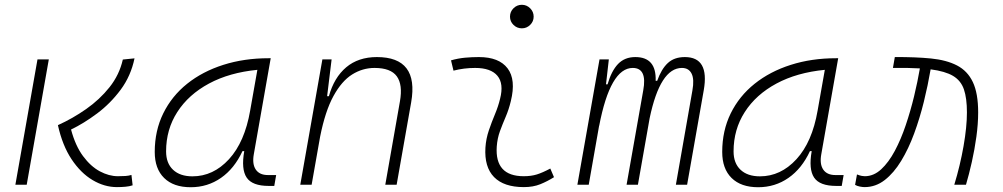

<svg xmlns="http://www.w3.org/2000/svg" viewBox="-20 -763 4142 793"><path d="M462.9 9.8Q411.1 9.8 362.3 -19.3Q313.5 -48.3 275.6 -105.2Q237.8 -162.1 219.2 -246.1Q279.8 -273.4 335.7 -312.5Q391.6 -351.6 432.4 -402.8Q473.1 -454.1 487.3 -517.1L535.6 -522Q520.5 -449.2 478.3 -392.3Q436 -335.4 381.1 -294.4Q326.2 -253.4 273.4 -228Q291.5 -160.6 323 -118.2Q354.5 -75.7 392.3 -55.4Q430.2 -35.2 466.8 -35.2Q484.4 -35.2 498.3 -36.1Q512.2 -37.1 522.9 -40.5L527.8 2.4Q514.6 6.8 498 8.3Q481.4 9.8 462.9 9.8ZM43.5 0 134.8 -517.6H181.6L90.3 0Z M767.6 10.3Q696.8 10.3 658 -27.8Q619.1 -65.9 619.1 -135.3Q619.1 -223.1 654.3 -294.7Q689.5 -366.2 752.9 -417Q816.4 -467.8 902.3 -495.1Q988.3 -522.5 1089.4 -522.5H1098.1L1028.3 -126Q1021 -85.4 1036.4 -62.7Q1051.8 -40 1086.4 -40H1120.6L1112.8 4.9H1089.8Q1022 4.9 998.8 -29.5Q975.6 -64 988.8 -138.7H981.4Q948.2 -66.9 892.8 -28.3Q837.4 10.3 767.6 10.3ZM774.9 -34.7Q860.8 -34.7 925.8 -105.5Q990.7 -176.3 1013.2 -306.2L1043 -474.6Q927.7 -463.4 843.3 -418Q758.8 -372.6 712.4 -300.5Q666 -228.5 666 -137.7Q666 -88.9 694.8 -61.8Q723.6 -34.7 774.9 -34.7Z M1220.2 0 1311.5 -517.6H1349.6L1331.1 -365.7H1338.4Q1359.9 -442.9 1409.9 -485.1Q1460 -527.3 1536.6 -527.3Q1710.9 -527.3 1678.2 -340.3L1618.2 0H1571.3L1631.8 -344.2Q1644 -413.1 1618.9 -447.8Q1593.8 -482.4 1526.9 -482.4Q1477.5 -482.4 1434.3 -455.3Q1391.1 -428.2 1357.2 -366.2Q1323.2 -304.2 1302.2 -198.7L1267.1 0Z M2252.9 -66.9 2268.1 -31.2Q2241.2 -14.2 2211.7 -2.2Q2182.1 9.8 2143.6 9.8Q2061 9.8 2020.5 -31.7Q1980 -73.2 1984.9 -153.3Q1987.3 -189.9 1999 -224.4Q2010.7 -258.8 2024.4 -291.5Q2038.1 -324.2 2045.4 -355Q2061.5 -417.5 2034.4 -450Q2007.3 -482.4 1942.4 -482.4Q1896 -482.4 1853 -471.2L1842.8 -513.7Q1871.6 -522 1900.4 -524.7Q1929.2 -527.3 1958 -527.3Q2041 -527.3 2076.4 -480.7Q2111.8 -434.1 2089.8 -345.2Q2081.5 -310.5 2068.6 -280.5Q2055.7 -250.5 2044.9 -221.2Q2034.2 -191.9 2031.7 -157.7Q2023.4 -35.2 2143.1 -35.2Q2173.8 -35.2 2197.3 -42.5Q2220.7 -49.8 2252.9 -66.9ZM2135.3 -646Q2115.2 -646 2100.8 -660.2Q2086.4 -674.3 2086.4 -694.3Q2086.4 -714.4 2100.8 -728.8Q2115.2 -743.2 2135.3 -743.2Q2155.3 -743.2 2169.7 -728.8Q2184.1 -714.4 2184.1 -694.3Q2184.1 -674.3 2169.7 -660.2Q2155.3 -646 2135.3 -646Z M2494.6 -517.6 2482.9 -414.6H2489.3Q2505.4 -470.2 2532.7 -498.8Q2560.1 -527.3 2604 -527.3Q2691.4 -527.3 2688 -429.2H2694.3Q2711.4 -477.5 2738 -502.4Q2764.6 -527.3 2808.6 -527.3Q2910.6 -527.3 2886.7 -390.6L2817.9 0H2771.5L2839.8 -389.6Q2848.1 -435.5 2836.4 -459Q2824.7 -482.4 2796.4 -482.4Q2706.5 -482.4 2663.1 -274.4L2614.7 0H2567.9L2636.7 -389.6Q2653.8 -482.4 2593.3 -482.4Q2500.5 -482.4 2454.6 -242.7V-244.6L2411.6 0H2364.7L2456.1 -517.6Z M3111.3 10.3Q3040.5 10.3 3001.7 -27.8Q2962.9 -65.9 2962.9 -135.3Q2962.9 -223.1 2998 -294.7Q3033.2 -366.2 3096.7 -417Q3160.2 -467.8 3246.1 -495.1Q3332 -522.5 3433.1 -522.5H3441.9L3372.1 -126Q3364.7 -85.4 3380.1 -62.7Q3395.5 -40 3430.2 -40H3464.4L3456.5 4.9H3433.6Q3365.7 4.9 3342.5 -29.5Q3319.3 -64 3332.5 -138.7H3325.2Q3292 -66.9 3236.6 -28.3Q3181.2 10.3 3111.3 10.3ZM3118.7 -34.7Q3204.6 -34.7 3269.5 -105.5Q3334.5 -176.3 3356.9 -306.2L3386.7 -474.6Q3271.5 -463.4 3187 -418Q3102.5 -372.6 3056.2 -300.5Q3009.8 -228.5 3009.8 -137.7Q3009.8 -88.9 3038.6 -61.8Q3067.4 -34.7 3118.7 -34.7Z M3921.4 0Q3945.8 -80.1 3959.7 -159.7Q3973.6 -239.3 3973.6 -298.8Q3973.6 -357.4 3961.2 -393.8Q3948.7 -430.2 3916.3 -449.5Q3883.8 -468.8 3823.7 -476.6Q3812.5 -411.1 3795.7 -342.8Q3778.8 -274.4 3755.6 -211.4Q3732.4 -148.4 3702.1 -98.6Q3671.9 -48.8 3634.3 -19.5Q3596.7 9.8 3550.8 9.8Q3543 9.8 3531.5 7.6Q3520 5.4 3511.7 0.5L3519.5 -42.5Q3532.2 -37.6 3539.6 -36.4Q3546.9 -35.2 3551.8 -35.2Q3588.4 -35.2 3619.4 -63.7Q3650.4 -92.3 3675.8 -139.9Q3701.2 -187.5 3720.9 -246.1Q3740.7 -304.7 3755.4 -365.5Q3770 -426.3 3779.3 -480.5Q3755.4 -481.9 3727.5 -482.4Q3699.7 -482.9 3668 -482.4L3675.8 -527.3Q3760.7 -527.8 3825 -521.5Q3889.2 -515.1 3932.6 -492.7Q3976.1 -470.2 3998 -424.1Q4020 -377.9 4020 -298.8Q4020 -251.5 4012.7 -198.5Q4005.4 -145.5 3993.9 -94.2Q3982.4 -43 3969.7 0Z"/></svg>

Font: Cascadia Mono PL ExtraLight
Style: Italic
Weight: 200
Italic angle: -10°
Monospace: yes
Designer: Aaron Bell
Foundry: Saja Typeworks
Version: Version 2404.023; ttfautohint (v1.8.4)